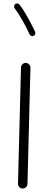

<svg xmlns="http://www.w3.org/2000/svg" viewBox="-20 -1052 272 1099"><path d="M109.4 26.9Q98.1 26.9 90.3 18.8Q82.5 10.7 83 -0.5L100.1 -665Q100.1 -676.3 108.2 -684.1Q116.2 -691.9 127.4 -691.9Q138.7 -691.4 146.5 -683.3Q154.3 -675.3 154.3 -664.1L137.2 0.5Q136.7 11.7 128.7 19.5Q120.6 27.3 109.4 26.9ZM66.9 -1028.8Q72.3 -1033.2 79.6 -1032.2Q86.9 -1031.2 91.3 -1025.9Q114.3 -996.6 138.9 -952.1Q163.6 -907.7 181.2 -869.6Q183.6 -863.3 181.2 -856.2Q178.7 -849.1 172.4 -846.7Q166 -843.8 159.2 -846.4Q152.3 -849.1 149.4 -855.5Q132.8 -892.1 108.4 -935.3Q84 -978.5 64 -1004.4Q59.6 -1009.8 60.8 -1017.1Q62 -1024.4 66.9 -1028.8Z"/></svg>

Font: Mikhak Light
Style: Regular
Weight: 300
Designer: Amin Abedi
Version: Version 3.3